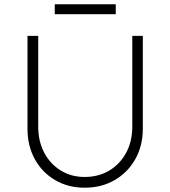

<svg xmlns="http://www.w3.org/2000/svg" viewBox="-20 -867 793 894"><path d="M108 -268V-700H158V-277Q158 -209 186 -156Q214 -103 263 -73Q312 -43 374 -43Q439 -43 489 -73Q539 -103 567.5 -156Q596 -209 596 -277V-700H645V-268Q645 -188 610 -126Q575 -64 514 -28.5Q453 7 374 7Q297 7 236.5 -28.5Q176 -64 142 -126Q108 -188 108 -268ZM235 -801V-847H519V-801Z"/></svg>

Font: Mach ExtraLight
Style: Regular
Weight: 250
Version: Version 1.002